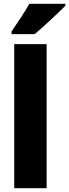

<svg xmlns="http://www.w3.org/2000/svg" viewBox="-20 -993 365 1013"><path d="M325 -963V-973H135C110 -929 74 -875 41 -827V-813H163C214 -856 291 -928 325 -963ZM226 0V-760H55V0Z"/></svg>

Font: Noto Sans Devanagari Condensed Black
Style: Regular
Weight: 900
Width: 3
Designer: Jelle Bosma - Monotype Design Team
Foundry: Monotype Imaging Inc.
Version: Version 2.004